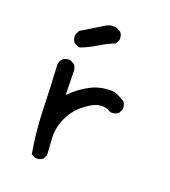

<svg xmlns="http://www.w3.org/2000/svg" viewBox="-124 -756 747 843"><g transform="rotate(20 250.0 -334.5)"><path d="M136.7 -3.9 117.2 -13.7Q99.6 -114.3 96.7 -217.8Q93.8 -321.3 87.9 -422.9Q89.8 -438.5 99.6 -450.2Q113.3 -461.9 134.8 -460L154.3 -450.2Q168 -434.6 166 -411.1L168 -309.6Q210.9 -352.5 258.3 -376Q305.7 -399.4 364.3 -395.5Q391.6 -385.7 415 -370.1Q426.8 -356.4 424.8 -335L415 -315.4Q399.4 -303.7 377.9 -305.7Q356.4 -319.3 332 -318.4Q307.6 -317.4 280.3 -299.8Q252.9 -282.2 233.9 -262.7Q214.8 -243.2 201.2 -217.8Q187.5 -192.4 180.7 -162.1Q173.8 -131.8 177.7 -96.7L181.6 -33.2L171.9 -13.7Q158.2 -2 136.7 -3.9ZM154.3 -526.4Q138.7 -528.3 127 -538.1Q115.2 -551.8 117.2 -573.2L127 -593.8L226.6 -654.3Q246.1 -668 274.4 -664.1L297.9 -652.3Q309.6 -638.7 307.6 -617.2L297.9 -597.7Q260.7 -583 226.1 -561.5Q191.4 -540 154.3 -526.4Z"/></g></svg>

Font: NaikaiFont
Style: Regular
Weight: 400
Version: Version 1.67